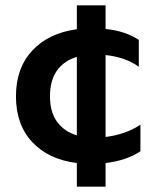

<svg xmlns="http://www.w3.org/2000/svg" viewBox="-20 -601 583 722"><path d="M269 12Q163 -1 101.5 -66.5Q40 -132 40 -239Q40 -345 101.5 -411Q163 -477 269 -491V-581H377V-492Q450 -485 502 -451V-350Q452 -386 377 -394V-86Q452 -95 508 -132V-32Q455 3 377 12V101H269ZM269 -387Q221 -373 194.5 -336Q168 -299 168 -239Q168 -179 195 -142.5Q222 -106 269 -92Z"/></svg>

Font: Prompt SemiBold
Style: Regular
Weight: 600
Designer: Katatrad Team
Foundry: CadsonDemak
Version: Version 1.001